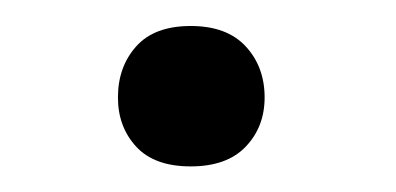

<svg xmlns="http://www.w3.org/2000/svg" viewBox="-20 -122 303 147"><path d="M70.3 -47.4Q70.3 -70.8 84.2 -86.4Q98.1 -102.1 126 -102.1Q153.8 -102.1 168.2 -86.4Q182.6 -70.8 182.6 -47.4Q182.6 -24.9 168.2 -9.8Q153.8 5.4 126 5.4Q98.1 5.4 84.2 -9.8Q70.3 -24.9 70.3 -47.4Z"/></svg>

Font: APIMedia Roboto
Style: Regular
Weight: 400
Designer: Google
Version: Version 2.137; 2017